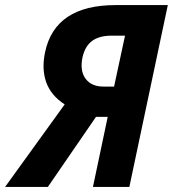

<svg xmlns="http://www.w3.org/2000/svg" viewBox="-71 -734 679 754"><path d="M-51 0 183 -324Q129 -359 110.5 -411Q92 -463 106 -529Q145 -714 383 -714H588L437 0H294L352 -275H306L117 0ZM335 -394H377L420 -594H368Q319 -594 291 -573.5Q263 -553 253 -509Q242 -456 265 -425Q288 -394 335 -394Z"/></svg>

Font: Noto Sans SemiCondensed
Style: Bold Italic
Weight: 700
Width: 4
Italic angle: -12°
Designer: Monotype Design Team
Foundry: Monotype Imaging Inc.
Version: Version 2.013; ttfautohint (v1.8.4.7-5d5b)